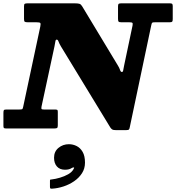

<svg xmlns="http://www.w3.org/2000/svg" viewBox="-68 -770 1055 1151"><path d="M256 175.5Q256 208.5 273.2 228Q290.5 247.5 321.5 247.5Q335 247.5 345 244.8Q355 242 362.5 237Q370.5 232.5 374.8 233.8Q379 235 372.5 244.5Q363 262 340.5 274.8Q318 287.5 291.5 295.2Q265 303 243 305.5Q237 306 234.2 306.5Q231.5 307 231.5 313.5V349Q231.5 358 234 359.8Q236.5 361.5 245 361Q278 359 312.5 347.8Q347 336.5 376.2 316.5Q405.5 296.5 423.5 268.5Q441.5 240.5 441.5 205Q441.5 165 427.5 140.8Q413.5 116.5 391.5 105.5Q369.5 94.5 345 94.5Q309 94.5 282.5 116.5Q256 138.5 256 175.5ZM149.5 -636.5Q170 -636.5 173.5 -632.2Q177 -628 173.5 -610.5L71 -130Q68.5 -118.5 65.8 -116Q63 -113.5 48 -113.5H-30Q-42.5 -113.5 -45 -109.2Q-47.5 -105 -47.5 -92.5V-15.5Q-47.5 -6 -44.8 -3Q-42 0 -33 0H259.5Q270.5 0 274.5 -3.2Q278.5 -6.5 278.5 -18.5V-100.5Q278.5 -110 274.2 -111.8Q270 -113.5 260.5 -113.5H196Q183 -113.5 181 -116.8Q179 -120 181 -131.5L258.5 -491.5Q262.5 -511 264 -521.8Q265.5 -532.5 272 -532.5Q279 -532.5 283.2 -520.2Q287.5 -508 297.5 -491.5L593.5 -5.5Q599.5 3 605.5 6.5Q611.5 10 626 10H689Q701.5 10 705 6.2Q708.5 2.5 710 -7.5L839 -619.5Q841.5 -632 844.8 -634.2Q848 -636.5 863 -636.5H948.5Q961 -636.5 964.2 -640Q967.5 -643.5 967.5 -656V-733Q967.5 -743.5 964.2 -746.8Q961 -750 950.5 -750H659Q646.5 -750 643 -746.8Q639.5 -743.5 639.5 -731V-657.5Q639.5 -644 643 -640.2Q646.5 -636.5 660 -636.5H706Q722 -636.5 725.5 -633Q729 -629.5 726.5 -616.5L676 -377Q672 -358 670.5 -348.2Q669 -338.5 662.5 -338.5Q655.5 -338.5 651.5 -351Q647.5 -363.5 638 -378.5L425 -731.5Q418 -743.5 409.5 -746.8Q401 -750 380.5 -750H97.5Q84.5 -750 80.2 -747.2Q76 -744.5 76 -731.5V-656.5Q76 -643 80.2 -639.8Q84.5 -636.5 98.5 -636.5Z"/></svg>

Font: Besley ExtraBold
Style: Italic
Weight: 800
Italic angle: -13°
Designer: Owen Earl
Foundry: indestructible type*
Version: Version 2.001